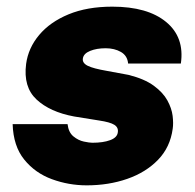

<svg xmlns="http://www.w3.org/2000/svg" viewBox="-20 -547 586 577"><path d="M240.5 10Q186.5 10 136 -8.5Q85.5 -27 52.8 -67.5Q20 -108 18 -174H183Q186 -149 200.8 -137Q215.5 -125 232.2 -121.5Q249 -118 257.5 -118Q290 -118 311 -125.8Q332 -133.5 334 -149Q336.5 -163.5 323.8 -171.8Q311 -180 277 -185L202.5 -197Q130 -210.5 89.8 -248Q49.5 -285.5 58.5 -355Q65 -403 97.8 -442Q130.5 -481 186.2 -504Q242 -527 317.5 -527Q423.5 -527 479.2 -481Q535 -435 523.5 -356H365Q363 -379.5 343.5 -390.8Q324 -402 297.5 -402Q270.5 -402 250.8 -394Q231 -386 229 -371Q227 -357.5 243.8 -349.2Q260.5 -341 301 -334L366 -322Q414 -310 442 -289.5Q470 -269 483 -245.2Q496 -221.5 498.8 -198.8Q501.5 -176 499 -160Q491.5 -104.5 455 -66.8Q418.5 -29 362.5 -9.5Q306.5 10 240.5 10Z"/></svg>

Font: Public Sans Thin Black
Style: Italic
Weight: 900
Italic angle: -8°
Version: Version 2.001